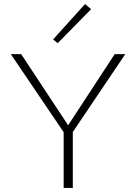

<svg xmlns="http://www.w3.org/2000/svg" viewBox="-20 -924 669 944"><path d="M428 -879 264 -712 241 -730 398 -904ZM596 -658 338 -275V0H293V-274L33 -658H84L315 -308L544 -658Z"/></svg>

Font: EauTestSC Light
Style: Regular
Weight: 300
Designer: Christian Thalmann (Catharsis Fonts)
Version: Version 0.001;PS 000.001;hotconv 1.0.88;makeotf.lib2.5.64775